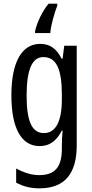

<svg xmlns="http://www.w3.org/2000/svg" viewBox="-20 -786 502 1046"><path d="M292 -766H245C212 -728 181 -663 171 -616V-606H254C256 -643 277 -718 292 -755ZM199 -547C101 -547 42 -452 42 -266C42 -85 98 10 196 10C250 10 288 -18 317 -75H321C318 -43 317 -13 317 9V25C317 129 275 168 193 168C153 168 113 156 68 132V209C107 230 146 240 195 240C337 240 398 155 398 6V-537H330L321 -466H316C287 -523 250 -547 199 -547ZM216 -475C286 -475 317 -412 317 -270V-245C317 -123 283 -61 219 -61C155 -61 125 -123 125 -265C125 -402 153 -475 216 -475Z"/></svg>

Font: Noto Sans UI Condensed
Style: Regular
Weight: 400
Width: 3
Designer: Monotype Design Team
Foundry: Monotype Imaging Inc.
Version: Version 1.901